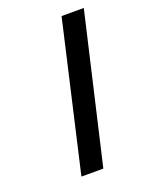

<svg xmlns="http://www.w3.org/2000/svg" viewBox="-103 -554 463 609"><g transform="rotate(-20 128.0 -250.0)"><path d="M140 0 256 -500H181L66 0Z"/></g></svg>

Font: RazerF5
Style: Italic
Weight: 400
Foundry: Razer Inc.
Version: Version 2